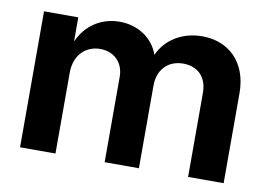

<svg xmlns="http://www.w3.org/2000/svg" viewBox="-62 -621 1001 717"><g transform="rotate(10 438.5 -263.0)"><path d="M52.7 0H187V-306.2C187 -375.5 231 -413.6 284.2 -413.6C336.9 -413.6 373.5 -377.9 373.5 -323.2V0H503.4V-313.5C503.4 -372.6 540 -413.6 599.1 -413.6C649.4 -413.6 689.9 -383.3 689.9 -318.4V0H824.7V-340.8C824.7 -460.4 750 -526.4 651.4 -526.4C576.2 -526.4 514.2 -488.3 486.8 -427.2C465.8 -487.8 407.7 -526.4 338.4 -526.4C272.9 -526.4 213.4 -492.7 182.6 -424.3V-515.6H52.7Z"/></g></svg>

Font: Raveo Display Display SemiBold
Style: Regular
Weight: 600
Designer: Jakub Foglar, Rasmus Andersson (Inter)
Foundry: Jakubfoglar.com
Version: Version 1.100;Glyphs 3.2.3 (3260)